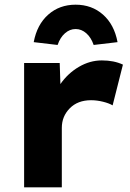

<svg xmlns="http://www.w3.org/2000/svg" viewBox="-20 -800 556 820"><path d="M83 -531H235L238 -441Q270 -487 317 -514.5Q364 -542 415 -542Q467 -542 505 -524L461 -350Q446 -359 420 -365.5Q394 -372 369 -372Q312 -372 278 -337.5Q244 -303 244 -254V0H83ZM303 -780Q372 -780 420 -737.5Q468 -695 482 -620L380 -608Q369 -640 348.5 -658Q328 -676 303 -676Q278 -676 257.5 -658Q237 -640 226 -608L124 -620Q138 -695 186 -737.5Q234 -780 303 -780Z"/></svg>

Font: Lexend Exa HM Xlight
Style: Bold
Weight: 700
Designer: Bonnie Shaver-Troup, Thomas Jockin, Octavio Pardo
Foundry: Lexend
Version: Version 1.091